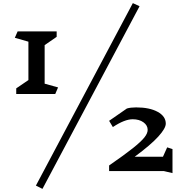

<svg xmlns="http://www.w3.org/2000/svg" viewBox="-20 -1017 1177 1230"><path d="M334 -415H84V-451L162 -504V-750L75 -775L93 -816H343V-781L266 -728V-481L352 -457ZM252 193 210 172 831 -997 874 -977ZM1085 92 1030 79H679V43Q779 -26 831.5 -68Q884 -110 905 -136.5Q926 -163 926 -185Q926 -214 899 -233.5Q872 -253 830 -253Q778 -253 703 -203L679 -243L793 -322Q817 -329 852 -329Q938 -329 990 -300.5Q1042 -272 1042 -225Q1042 -195 994 -142Q946 -89 843 -13H1024L1051 -73L1085 -62Z"/></svg>

Font: Inknut Antiqua Medium
Style: Regular
Weight: 500
Designer: Claus Eggers Sørensen
Foundry: Claus Eggers Sørensen
Version: Version 1.003; ttfautohint (v1.8.2) -l 8 -r 50 -G 200 -x 14 